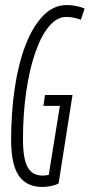

<svg xmlns="http://www.w3.org/2000/svg" viewBox="-20 -730 355 760"><path d="M148 10Q85 10 54.5 -34.5Q24 -79 24 -176Q24 -285 38.5 -382Q53 -479 81.5 -552.5Q110 -626 151 -668Q192 -710 244 -710Q264 -710 283 -706Q302 -702 315 -696L300 -652Q285 -657 271.5 -660Q258 -663 243 -663Q205 -663 173.5 -625Q142 -587 119 -520Q96 -453 83.5 -365.5Q71 -278 71 -179Q71 -101 89.5 -68Q108 -35 149 -35Q164 -35 173 -38L217 -311H152L158 -354H267L212 -4Q199 3 181.5 6.5Q164 10 148 10Z"/></svg>

Font: Georama ExtraCondensed Light
Style: Italic
Weight: 300
Width: 2
Italic angle: -9°
Designer: Jean-Baptiste Levee
Foundry: Production Type
Version: Version 1.000